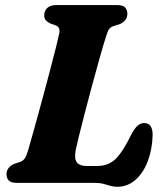

<svg xmlns="http://www.w3.org/2000/svg" viewBox="-20 -720 651 756"><path d="M348.5 0H46Q22 0 13.8 -10Q5.5 -20 5.5 -35Q6 -49 14.5 -59.2Q23 -69.5 36.5 -75L58 -82Q71.5 -87 77.8 -96.5Q84 -106 90.5 -127.5Q96 -146.5 106.2 -182.8Q116.5 -219 129.2 -265.2Q142 -311.5 155.2 -361Q168.5 -410.5 180.5 -456.2Q192.5 -502 201.2 -537Q210 -572 213.5 -589Q218 -612 200.5 -619.5L178.5 -627.5Q167.5 -632.5 160.8 -640Q154 -647.5 154 -659.5Q154 -677.5 166.2 -688.8Q178.5 -700 201 -700H441.5Q465 -700 473.2 -690Q481.5 -680 481.5 -665.5Q481.5 -650.5 472.5 -640.2Q463.5 -630 451.5 -625L427.5 -617.5Q416.5 -614 410.5 -606.5Q404.5 -599 398.5 -579.5Q386.5 -542 372 -490.2Q357.5 -438.5 342.2 -382Q327 -325.5 313.5 -273.5Q300 -221.5 290.5 -182.8Q281 -144 278 -128.5Q271.5 -94 283 -80.2Q294.5 -66.5 320 -66.5H363.5Q406.5 -66.5 435 -94Q463.5 -121.5 497.5 -191.5Q510.5 -215.5 522.2 -225.5Q534 -235.5 547 -235.5Q565.5 -235.5 573.2 -223Q581 -210.5 581 -189Q579.5 -131.5 561.8 -85Q544 -38.5 513 -11.5Q482 15.5 441.5 15.5Q427 15.5 414.8 11.8Q402.5 8 387.5 4Q372.5 0 348.5 0Z"/></svg>

Font: Fraunces 9pt Soft
Style: Bold Italic
Weight: 700
Italic angle: -16°
Version: Version 1.000;[b76b70a41]